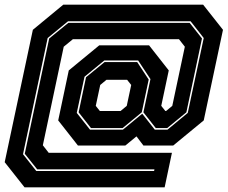

<svg xmlns="http://www.w3.org/2000/svg" viewBox="-29 -764 970 818"><path d="M75.5 34 -9 -73 111 -637 240.5 -744H836.5L921 -637L839 -251L709 -144H582L552.5 -183L505 -144H303L219 -251L264 -464L394 -571H606L690 -464L658 -313L675.5 -291H678.5L705 -313L758.5 -565L733.5 -597H281.5L242.5 -565L153.5 -145L178.5 -113H703.5L672.5 34ZM125.5 -35.5H627.5L629 -42.5H129.5L76.5 -109L180.5 -600L262 -666.5H779L831.5 -600L765 -285.5L683.5 -218.5H634.5L582 -285.5L612 -427L559.5 -506.5H415.5L331 -437L298 -283L354.5 -211.5H494.5L577 -279.5L630.5 -211.5H684.5L771 -283L839 -602L783 -673.5H261L174 -602L69 -107ZM358.5 -218.5 306 -285.5 337.5 -435 416.5 -499.5H555.5L604.5 -425L575 -285.5L493.5 -218.5ZM396.5 -291H484.5L511 -313L530 -402L512.5 -424H424.5L398 -402L379 -313Z"/></svg>

Font: Tourney ExtraBold
Style: Italic
Weight: 800
Italic angle: -12°
Version: Version 1.015